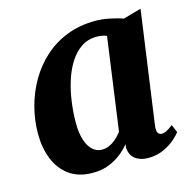

<svg xmlns="http://www.w3.org/2000/svg" viewBox="-89 -654 757 753"><g transform="rotate(-15 289.5 -277.0)"><path d="M481 -105Q478.5 -84.5 484 -76.2Q489.5 -68 500 -68Q507.5 -68 518 -73Q528.5 -78 545 -91L558.5 -59Q552.5 -50 534.2 -33.5Q516 -17 487.5 -3.5Q459 10 423 10Q391.5 10 371.2 -5.5Q351 -21 349 -51L350.5 -65.5Q335.5 -46.5 313.2 -29.2Q291 -12 262.8 -1Q234.5 10 199 10Q141.5 10 103.8 -17.2Q66 -44.5 47.8 -90.5Q29.5 -136.5 29.5 -192.5Q29.5 -248.5 43.8 -302.2Q58 -356 85.5 -403.2Q113 -450.5 153.2 -486.8Q193.5 -523 245.8 -543.2Q298 -563.5 361 -563.5Q389 -563.5 420 -557Q451 -550.5 472.5 -543L545 -563.5ZM390.5 -494.5Q381.5 -498.5 371.2 -500.2Q361 -502 350 -502Q314 -502 286.8 -483.5Q259.5 -465 239.8 -433.5Q220 -402 207.8 -362.2Q195.5 -322.5 189.8 -279.8Q184 -237 184 -196.5Q184 -155.5 193.2 -126.8Q202.5 -98 219 -83.2Q235.5 -68.5 257.5 -68.5Q270 -68.5 281.2 -72.8Q292.5 -77 302.8 -84Q313 -91 322 -100.2Q331 -109.5 338.5 -119Z"/></g></svg>

Font: Merriweather 28pt ExtraBold
Style: Italic
Weight: 800
Italic angle: -7.8°
Version: Version 2.101